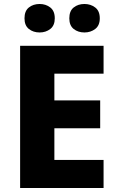

<svg xmlns="http://www.w3.org/2000/svg" viewBox="-20 -944 590 964"><path d="M500 0H81V-714H500V-574H253V-440H483V-300H253V-141H500ZM103 -852Q103 -889 125 -906.5Q147 -924 179 -924Q210 -924 232.5 -906.5Q255 -889 255 -852Q255 -816 232.5 -798.5Q210 -781 179 -781Q147 -781 125 -798.5Q103 -816 103 -852ZM328 -852Q328 -889 350 -906.5Q372 -924 404 -924Q435 -924 458 -906.5Q481 -889 481 -852Q481 -816 458 -798.5Q435 -781 404 -781Q372 -781 350 -798.5Q328 -816 328 -852Z"/></svg>

Font: Noto Sans Syriac Eastern ExtraBold
Style: Regular
Weight: 800
Designer: Patrick Giasson and the Monotype Design Team
Foundry: Monotype Imaging Inc.
Version: Version 3.001